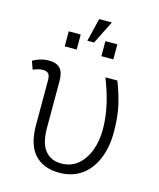

<svg xmlns="http://www.w3.org/2000/svg" viewBox="-121 -897 824 993"><g transform="rotate(15 291.0 -400.5)"><path d="M290.5 10.3Q205.6 10.3 158.7 -40.8Q111.8 -91.8 111.8 -198.2V-437.5Q111.8 -462.4 102.3 -472.2Q92.8 -481.9 74.2 -481.9Q60.5 -481.9 46.4 -478Q32.2 -474.1 21 -468.8L5.4 -512.7Q22.9 -523.4 45.2 -530Q67.4 -536.6 90.3 -536.6Q131.3 -536.6 150.9 -515.9Q170.4 -495.1 170.4 -448.2V-197.3Q170.4 -115.2 201.9 -76.9Q233.4 -38.6 287.6 -38.6Q340.3 -38.6 377 -69.3Q413.6 -100.1 432.6 -151.4Q451.7 -202.6 451.7 -263.7Q451.2 -332.5 435.8 -398.2Q420.4 -463.9 394.5 -528.3H458.5Q482.4 -468.3 496.3 -407.5Q510.3 -346.7 510.3 -264.2Q510.3 -184.6 484.6 -122.6Q459 -60.5 409.9 -25.1Q360.8 10.3 290.5 10.3ZM255.4 -687 285.6 -811H353.5L291.5 -687ZM149.9 -628.4V-709H213.9V-628.4ZM346.2 -628.4V-709H410.2V-628.4Z"/></g></svg>

Font: Roboto Slab Light
Style: Regular
Weight: 300
Designer: Google
Version: Version 2.000; ttfautohint (v1.8.1.43-b0c9)